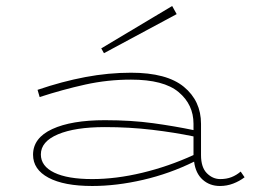

<svg xmlns="http://www.w3.org/2000/svg" viewBox="-20 -608 847 639"><path d="M553 -588 568 -561 326 -431 317 -447ZM794 -18Q777 -5 756 3Q735 11 712 11Q678 11 654.5 -10Q631 -31 626 -70Q545 -30 456.5 -9.5Q368 11 287 11Q193 11 141.5 -16.5Q90 -44 90 -93Q90 -149 154 -178.5Q218 -208 329 -208Q417 -208 489.5 -198Q562 -188 624 -175V-196Q624 -260 574.5 -301.5Q525 -343 416 -343Q338 -343 263.5 -326.5Q189 -310 112 -285L105 -309Q187 -337 264 -351.5Q341 -366 416 -366Q535 -366 592 -319Q649 -272 649 -196V-92Q649 -51 668.5 -31.5Q688 -12 713 -12Q734 -12 750.5 -18.5Q767 -25 781 -37ZM116 -94Q116 -55 160.5 -33.5Q205 -12 287 -12Q366 -12 453.5 -33Q541 -54 624 -92V-154Q562 -167 486.5 -176Q411 -185 329 -185Q230 -185 173 -161Q116 -137 116 -94Z"/></svg>

Font: BhuTuka Expanded One
Style: Regular
Weight: 400
Designer: Erin McLaughlin
Version: Version 1.000; ttfautohint (v1.8.3)